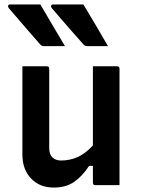

<svg xmlns="http://www.w3.org/2000/svg" viewBox="-20 -835 640 866"><path d="M162 -815Q190 -767 217.5 -720.5Q245 -674 273 -627H178Q167 -627 161 -635Q132 -668 109.5 -694Q87 -720 65.5 -745Q44 -770 19 -799Q15 -805 17 -810Q19 -815 25 -815ZM356 -815Q385 -767 412.5 -720.5Q440 -674 467 -627H373Q362 -627 356 -635Q327 -668 304 -694Q281 -720 259.5 -745Q238 -770 213 -799Q209 -805 211 -810Q213 -815 220 -815ZM191 -536Q202 -536 202 -525V-167Q202 -139 216.5 -125Q231 -111 255 -111Q296 -111 331 -127Q366 -143 399 -179V-536H508Q519 -536 519 -525V0H410Q399 0 399 -11V-87H382Q352 -41 315 -15Q278 11 222 11Q159 11 120 -30Q81 -71 81 -138V-536Z"/></svg>

Font: Recursive Mn Lnr St SmB
Style: Regular
Weight: 600
Monospace: yes
Version: Version 1.079;hotconv 1.0.112;makeotfexe 2.5.65598; ttfautoh